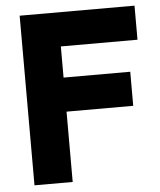

<svg xmlns="http://www.w3.org/2000/svg" viewBox="-51 -741 655 786"><g transform="rotate(-5 276.5 -348.5)"><path d="M59 -697H531V-557H216V-429H490V-289H216V0H59Z"/></g></svg>

Font: HK Grotesk Black
Style: Regular
Weight: 900
Designer: Alfredo Marco Pradil
Foundry: Hanken Design Co.
Version: Version 3.001